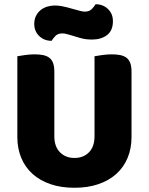

<svg xmlns="http://www.w3.org/2000/svg" viewBox="-20 -872 704 908"><path d="M602 -224Q602 -170 583.5 -125.5Q565 -81 530 -49.5Q495 -18 445 -1Q395 16 332 16Q269 16 219 -1Q169 -18 134 -49.5Q99 -81 80.5 -125.5Q62 -170 62 -224V-606Q73 -608 97 -611.5Q121 -615 143 -615Q166 -615 183.5 -611.5Q201 -608 213 -599Q225 -590 231 -574Q237 -558 237 -532V-227Q237 -179 263.5 -152Q290 -125 332 -125Q375 -125 401 -152Q427 -179 427 -227V-606Q438 -608 462 -611.5Q486 -615 508 -615Q531 -615 548.5 -611.5Q566 -608 578 -599Q590 -590 596 -574Q602 -558 602 -532ZM331 -828Q349 -823 361 -820Q373 -817 381 -817Q403 -817 415 -830Q427 -843 432 -852Q467 -852 490.5 -829.5Q514 -807 514 -772Q514 -727 486 -706Q458 -685 416 -685Q402 -685 388 -686.5Q374 -688 357 -693L317 -705Q303 -709 293.5 -711.5Q284 -714 275 -714Q253 -714 241.5 -701.5Q230 -689 224 -679Q189 -679 165.5 -701.5Q142 -724 142 -759Q142 -781 150.5 -797.5Q159 -814 173 -825Q187 -836 204.5 -841Q222 -846 240 -846Q253 -846 271.5 -843Q290 -840 331 -828Z"/></svg>

Font: Baloo Bhai
Style: Regular
Weight: 400
Designer: Supriya Tembe, Noopur Datye and Ek Type
Foundry: Ek Type
Version: Version 1.100;PS 1.000;hotconv 1.0.88;makeotf.lib2.5.647800;